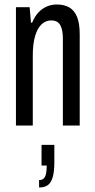

<svg xmlns="http://www.w3.org/2000/svg" viewBox="-20 -559 421 855"><path d="M51 0V-527H112L118 -458H123Q135 -487 152 -504.5Q169 -522 189.5 -530.5Q210 -539 233 -539Q266 -539 288.5 -526Q311 -513 323 -484Q335 -455 335 -406V0H260V-387Q260 -405 257.5 -419.5Q255 -434 249.5 -445Q244 -456 234 -462Q224 -468 207 -468Q184 -468 165.5 -451Q147 -434 136.5 -399Q126 -364 126 -311V0ZM154 276V243Q173 243 180.5 228Q188 213 188 178H165V86H222V164Q222 204 215 229Q208 254 193.5 265Q179 276 154 276Z"/></svg>

Font: Archivo ExtraCondensed
Style: Regular
Weight: 400
Width: 2
Designer: Hector Gatti
Foundry: Omnibus-Type
Version: Version 2.001